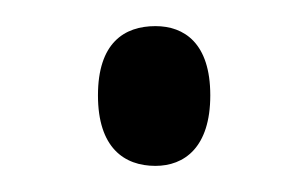

<svg xmlns="http://www.w3.org/2000/svg" viewBox="-20 -430 236 147"><path d="M99 -303C121 -303 141 -317 141 -357C141 -397 121 -410 99 -410C75 -410 55 -397 55 -357C55 -317 75 -303 99 -303Z"/></svg>

Font: Noto Serif Hebrew Condensed Light
Style: Regular
Weight: 300
Width: 3
Designer: Monotype Design Team
Foundry: Monotype Imaging Inc.
Version: Version 2.004